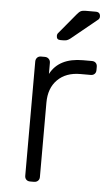

<svg xmlns="http://www.w3.org/2000/svg" viewBox="-53 -760 453 796"><g transform="rotate(5 174.0 -362.5)"><path d="M315 -520Q325 -520 331 -514Q337 -508 337 -498V-484Q337 -474 331 -468Q325 -462 315 -462H272Q212 -462 177 -427Q142 -392 142 -332V-22Q142 -12 135.5 -6Q129 0 119 0H103Q93 0 87 -6Q81 -12 81 -22V-497Q81 -507 87 -513.5Q93 -520 103 -520H119Q129 -520 135.5 -513.5Q142 -507 142 -497V-451Q178 -520 278 -520ZM272 -725H313Q332 -725 332 -706Q332 -699 327 -694L218 -605Q210 -599 204 -597Q198 -595 187 -595H177Q161 -595 161 -611Q161 -619 166 -624L235 -707Q244 -718 251 -721.5Q258 -725 272 -725Z"/></g></svg>

Font: Rubik
Style: Regular
Weight: 300
Designer: Hubert & Fischer
Foundry: Hubert & Fischer
Version: Version 1.100